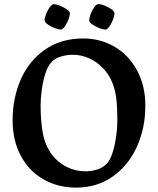

<svg xmlns="http://www.w3.org/2000/svg" viewBox="-20 -876 751 914"><path d="M376.5 -692.9Q457 -692.9 524.4 -654.1Q591.8 -615.2 631.8 -542.2Q671.9 -469.2 671.9 -372.1Q671.9 -266.6 631.8 -177.7Q591.8 -88.9 516.8 -35.9Q441.9 17.1 341.8 17.1Q256.8 17.1 188 -21.7Q119.1 -60.5 79.6 -133.3Q40 -206.1 40 -304.2Q40 -408.7 78.9 -497.6Q117.7 -586.4 193.8 -639.6Q270 -692.9 376.5 -692.9ZM386.2 -60.5Q416.5 -60.5 444.6 -69.8Q472.7 -79.1 490.2 -99.1Q513.2 -126 525.9 -187Q538.6 -248 538.6 -301.3Q538.6 -363.8 533.9 -404.5Q529.3 -445.3 515.6 -480.5Q500 -520.5 470.9 -551Q441.9 -581.5 404.3 -598.4Q366.7 -615.2 327.1 -615.2Q298.8 -615.2 271.7 -607.4Q244.6 -599.6 226.6 -582Q208.5 -564 196.5 -527.6Q184.6 -491.2 179 -449.7Q173.3 -408.2 173.3 -374Q173.3 -297.9 184.3 -240.2Q195.3 -182.6 227.1 -140.1Q254.9 -103 296.9 -81.8Q338.9 -60.5 386.2 -60.5ZM404.8 -780.3Q404.8 -791 411.1 -808.1Q417.5 -825.2 426.8 -839.1Q436 -853 444.3 -855.5Q447.3 -856.4 449.7 -856.4Q460 -856.4 476.8 -849.9Q493.7 -843.3 507.6 -834Q521.5 -824.7 524.4 -816.9Q524.9 -815.4 524.9 -811.5Q524.9 -801.3 518.6 -784.2Q512.2 -767.1 502.9 -752.9Q493.7 -738.8 485.4 -735.8Q483.9 -735.4 480.5 -735.4Q470.2 -735.4 453.4 -741.9Q436.5 -748.5 422.4 -757.8Q408.2 -767.1 405.3 -774.9Q404.8 -776.4 404.8 -780.3ZM192.4 -780.8Q192.4 -791.5 199 -808.3Q205.6 -825.2 214.8 -838.9Q224.1 -852.5 232.4 -855.5Q233.9 -856 237.3 -856Q247.1 -856 263.9 -849.4Q280.8 -842.8 294.9 -833.7Q309.1 -824.7 312 -816.9Q312.5 -815.4 312.5 -811.5Q312.5 -800.8 306.2 -783.9Q299.8 -767.1 290.5 -752.9Q281.2 -738.8 272.9 -735.8Q271.5 -735.4 268.1 -735.4Q257.8 -735.4 241 -741.9Q224.1 -748.5 210.2 -757.8Q196.3 -767.1 193.4 -774.9Q192.4 -777.8 192.4 -780.8Z"/></svg>

Font: Vesper Libre Medium
Style: Regular
Weight: 500
Designer: Robert Keller & Kimya Gandhi
Foundry: Mota Italic
Version: Version 1.058